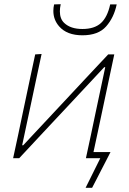

<svg xmlns="http://www.w3.org/2000/svg" viewBox="-20 -753 612 914"><path d="M372.5 -585Q298.5 -585 261.5 -627.5Q234 -659 234 -701Q234 -716 237.5 -732L269 -733Q265 -714.5 265 -699Q265 -663 286 -643.5Q316 -615 372.5 -615Q429.5 -615 460.5 -643.2Q491.5 -671.5 504.5 -732H535.5Q522.5 -669.5 485.2 -627.2Q448 -585 372.5 -585ZM42.5 0Q54.5 -56.5 66 -109Q77 -161 89.5 -221L100 -270.5Q113 -332 124.2 -385Q135.5 -438 147.5 -494L178 -496Q166 -439.5 154.5 -386Q143 -332 130 -270.5L85.5 -61.5H90.5L270 -253.5Q325 -312.5 382 -373.5Q439 -434 495 -494H524Q512 -438 500.8 -385Q489.5 -332 476.5 -270.5L466 -221Q455 -169 445.2 -123Q435.5 -77 425 -29H506L484 14Q473 35.5 461.5 57.5Q450.5 78.5 440 99.5Q429.5 120 418.5 141H387.5L457.5 0H389Q401 -56.5 412.5 -109Q423.5 -161 436 -221L481 -433H476L299.5 -244Q243.5 -184.5 186 -122.8Q128.5 -61 71.5 0Z"/></svg>

Font: Heraclito Thin
Style: Italic
Weight: 100
Italic angle: -12°
Designer: Kostas Bartsokas (font) & Cristiano Sobral (main changes)
Foundry: Kostas Bartsokas (font) & Cristiano Sobral (main changes)
Version: Version 1.00;July 8, 2020;FontCreator 13.0.0.2655 64-bit